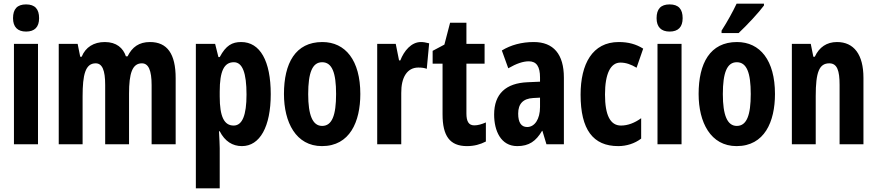

<svg xmlns="http://www.w3.org/2000/svg" viewBox="-20 -786 4779 1046"><path d="M122 -762C74 -762 51 -737 51 -687C51 -639 76 -614 122 -614C169 -614 193 -639 193 -687C193 -736 171 -762 122 -762ZM187 -547H56V0H187Z M797 -557C738 -557 700 -530 675 -479H666C651 -524 615 -557 551 -557C491 -557 446 -529 425 -477H417L403 -547H300V0H430V-261C430 -379 445 -441 501 -441C537 -441 553 -404 553 -323V0H683V-276C683 -387 701 -441 753 -441C789 -441 806 -403 806 -322V0H937V-360C937 -493 891 -557 797 -557Z M1294 -557C1245 -557 1211 -539 1177 -475H1170L1152 -547H1047V240H1177V21C1177 1 1175 -30 1173 -71H1177C1205 -16 1247 10 1298 10C1396 10 1455 -96 1455 -273C1455 -454 1397 -557 1294 -557ZM1254 -447C1301 -447 1323 -389 1323 -271C1323 -158 1300 -102 1253 -102C1201 -102 1177 -151 1177 -260V-287C1177 -399 1201 -447 1254 -447Z M1943 -274C1943 -457 1862 -557 1736 -557C1589 -557 1527 -441 1527 -274C1527 -120 1592 10 1734 10C1886 10 1943 -123 1943 -274ZM1659 -273C1659 -391 1682 -447 1735 -447C1789 -447 1811 -390 1811 -274C1811 -158 1789 -100 1735 -100C1683 -100 1659 -159 1659 -273Z M2273 -557C2221 -557 2181 -509 2161 -457H2154L2136 -547H2035V0H2166V-279C2165 -364 2198 -418 2259 -418C2278 -418 2293 -416 2305 -411L2318 -550C2299 -555 2286 -557 2273 -557Z M2564 -103C2533 -103 2521 -125 2521 -168V-439H2620V-547H2521V-662H2432L2401 -543L2337 -509V-439H2391V-163C2391 -46 2430 10 2524 10C2563 10 2596 1 2627 -15V-119C2604 -109 2583 -103 2564 -103Z M2888 -557C2822 -557 2763 -541 2714 -511L2749 -414C2794 -440 2830 -452 2861 -452C2903 -452 2922 -423 2922 -364V-341L2854 -338C2736 -333 2672 -275 2672 -162C2672 -74 2708 10 2798 10C2862 10 2900 -17 2933 -73H2935L2957 0H3052V-363C3052 -491 2995 -557 2888 -557ZM2885 -252 2922 -254V-203C2922 -137 2893 -94 2852 -94C2820 -94 2803 -118 2803 -167C2803 -221 2830 -249 2885 -252Z M3348 10C3393 10 3438 -4 3473 -31V-142C3437 -116 3400 -102 3363 -102C3305 -102 3276 -158 3276 -271C3276 -384 3306 -445 3360 -445C3390 -445 3418 -435 3448 -417L3484 -521C3446 -545 3404 -557 3351 -557C3207 -557 3143 -437 3143 -270C3143 -80 3211 10 3348 10Z M3628 -762C3580 -762 3557 -737 3557 -687C3557 -639 3582 -614 3628 -614C3675 -614 3699 -639 3699 -687C3699 -736 3677 -762 3628 -762ZM3693 -547H3562V0H3693Z M4142 -756V-766H3993C3972 -722 3945 -672 3911 -619V-606H4004C4050 -649 4115 -719 4142 -756ZM4202 -274C4202 -457 4121 -557 3995 -557C3848 -557 3786 -441 3786 -274C3786 -120 3851 10 3993 10C4145 10 4202 -123 4202 -274ZM3918 -273C3918 -391 3941 -447 3994 -447C4048 -447 4070 -390 4070 -274C4070 -158 4048 -100 3994 -100C3942 -100 3918 -159 3918 -273Z M4540 -557C4484 -557 4443 -529 4419 -477H4411L4397 -547H4294V0H4424V-263C4424 -393 4443 -441 4498 -441C4541 -441 4554 -401 4554 -324V0H4684V-362C4684 -489 4632 -557 4540 -557Z"/></svg>

Font: Noto Sans Lao Looped ExtraCondensed
Style: Bold
Weight: 700
Width: 2
Designer: Mark Frömberg, Ben Mitchell
Foundry: The Fontpad Ltd
Version: Version 1.002